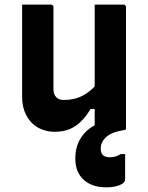

<svg xmlns="http://www.w3.org/2000/svg" viewBox="-20 -558 640 830"><path d="M200.1 -538Q204.1 -538 206.1 -536.5Q208.1 -535 209.6 -533.1Q211.1 -531.2 211.1 -527.3Q211.1 -482.7 211.1 -436.2Q211.1 -389.7 211.1 -344Q211.1 -298.4 211.1 -254.9Q211.1 -211.3 211.1 -172Q211.1 -150.5 222.7 -138.1Q234.3 -125.8 254.6 -125.8Q277.7 -125.8 298.2 -130.3Q318.8 -134.8 337.2 -144.3Q355.7 -153.9 373.1 -168.8Q390.6 -183.8 405.8 -204.8V-86.7H371.4Q353.1 -55.9 331 -33.7Q309 -11.6 281.3 0.1Q253.6 11.7 216.4 11.7Q185.8 11.7 159.8 1.1Q133.7 -9.4 115 -29.4Q96.3 -49.4 86 -77.1Q75.7 -104.7 75.7 -139Q75.7 -184.2 75.7 -229Q75.7 -273.7 75.7 -319Q75.7 -364.3 75.7 -408.5Q75.7 -440.7 75.7 -473.4Q75.7 -506.1 75.7 -538Q107 -538 138.3 -538Q169.6 -538 200.1 -538ZM513.7 -538Q517.7 -538 519.7 -536.4Q521.7 -534.9 523.2 -532.8Q524.7 -530.7 524.7 -526.6Q524.7 -455.4 524.7 -384.2Q524.7 -313 524.7 -241.2Q524.7 -169.5 524.7 -98.3Q524.7 -79.4 524.7 -62Q524.7 -44.7 524.7 -28.9Q524.7 -13.1 524.7 0Q502.5 0 481.1 0Q459.6 0 439.5 0Q419.3 0 400.4 0Q397.4 0 394.9 -1.5Q392.4 -3.1 390.9 -5.1Q389.4 -7.1 389.4 -11.2Q389.4 -99.1 389.4 -186.9Q389.4 -274.7 389.4 -362.6Q389.4 -450.4 389.4 -538Q411.3 -538 431.7 -538Q452 -538 472.6 -538Q493.2 -538 513.7 -538ZM473 -37.3Q485.1 -37.5 496.8 -28.2Q508.5 -18.9 524.7 1.5Q521.3 3.3 514.5 4.7Q507.6 6.1 492.5 9.1Q455.8 17 435.6 37.6Q415.4 58.2 415.4 83.9Q415.4 104.3 425.5 113.1Q435.5 121.9 455.4 121.9Q468.6 121.9 480 118.3Q491.3 114.6 502.1 107.9H520.9Q520.9 116.9 520.9 128.7Q520.9 140.6 520.9 160.8Q520.9 181 520.9 217.3Q520.9 232.9 496.8 242.4Q472.8 251.9 440.2 251.9Q377.5 251.9 341.5 218.9Q305.5 185.8 305.5 127.3Q305.5 78 327.5 41.6Q349.6 5.2 387.6 -15.5Q425.7 -36.2 473 -37.3Z"/></svg>

Font: Recursive Sans Linear Light
Style: Regular
Weight: 300
Version: Version 1.085